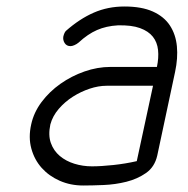

<svg xmlns="http://www.w3.org/2000/svg" viewBox="-20 -571 580 591"><path d="M463 -365Q469 -393 466.5 -417Q464 -441 450.5 -458Q437 -475 411 -484.5Q385 -494 343 -493Q307 -491 278.5 -478.5Q250 -466 222 -440Q216 -435 209 -432Q202 -429 197 -429Q185 -429 179 -438.5Q173 -448 175 -459Q178 -471 183 -476Q225 -513 268.5 -532Q312 -551 363 -551Q416 -551 450.5 -535.5Q485 -520 503 -492.5Q521 -465 524.5 -428.5Q528 -392 519 -350L464 -92Q456 -57 429.5 -38.5Q403 -20 369 -11.5Q335 -3 299 -1.5Q263 0 236 0Q197 0 164 -14.5Q131 -29 108.5 -54Q86 -79 76.5 -113.5Q67 -148 76 -188Q84 -225 108 -257Q132 -289 166 -313Q200 -337 240 -351Q280 -365 320 -365ZM451 -307H308Q283 -307 256 -298Q229 -289 204.5 -273.5Q180 -258 161 -236Q142 -214 135 -188Q128 -155 136.5 -131Q145 -107 164 -91Q183 -75 209 -67Q235 -59 263 -59Q291 -59 328.5 -63Q366 -67 401 -75Z"/></svg>

Font: VDS
Style: Thin Italic
Weight: 100
Width: 0
Designer: artmaker
Foundry: artmaker
Version: Version 1.000 2012 initial release